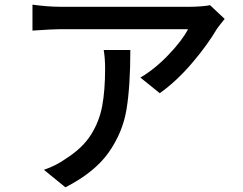

<svg xmlns="http://www.w3.org/2000/svg" viewBox="-20 -757 1040 822"><path d="M909 -634Q870 -567 803.5 -488.5Q737 -410 664 -358L581 -425Q643 -461 702 -523Q761 -585 785 -632H237Q205 -632 119 -626V-737Q186 -728 237 -728H796Q816 -728 842 -730Q868 -732 879 -735L942 -676Q915 -643 909 -634ZM260 45 168 -30Q221 -48 264 -79Q333 -123 369 -179.5Q405 -236 417.5 -303Q430 -370 430 -463Q430 -508 424 -543H538Q538 -387 521.5 -288Q505 -189 445 -104Q385 -19 260 45Z"/></svg>

Font: Sinter Medium
Style: Regular
Weight: 500
Foundry: Adobe & rsms
Version: Version 1.000